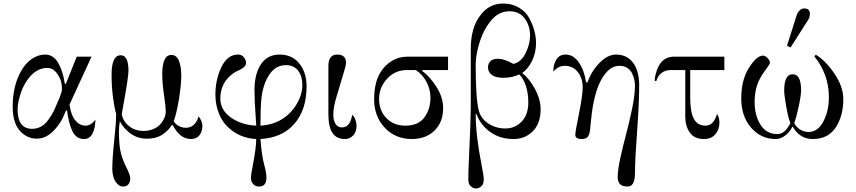

<svg xmlns="http://www.w3.org/2000/svg" viewBox="-20 -778 4862 1091"><path d="M190 10Q132 10 92 -36Q52 -82 52 -172Q52 -286 97 -369Q122 -416 159 -442Q196 -468 236 -468Q283 -468 310.5 -421Q338 -374 348 -303L354 -301L416 -456H500L375 -184Q383 -124 408 -94Q433 -64 465 -64Q497 -64 522 -98Q522 -52 506 -20Q490 12 458 12Q414 12 392.5 -30.5Q371 -73 361 -150H355Q337 -105 322 -82Q262 10 190 10ZM162 -46Q187 -46 208.5 -56.5Q230 -67 245 -85Q260 -103 273.5 -125.5Q287 -148 297 -173Q307 -198 318 -222Q332 -256 332 -270Q332 -306 322 -329Q294 -392 249 -392Q185 -392 137 -326Q108 -285 94 -236.5Q80 -188 80 -157Q80 -46 162 -46Z M614 -354Q614 -464 666 -464Q710 -464 710 -376Q710 -342 683 -192Q674 -146 672 -125Q682 -85 715.5 -59.5Q749 -34 795 -34Q824 -34 847 -43Q870 -52 884 -65Q898 -78 907 -94Q916 -110 919 -122.5Q922 -135 922 -144Q922 -170 913 -230Q902 -304 902 -356Q902 -466 954 -466Q982 -466 996 -434Q1010 -402 1010 -348Q1010 -296 997 -215.5Q984 -135 967 -89Q978 -71 997 -61.5Q1016 -52 1035 -52Q1066 -52 1084 -71.5Q1102 -91 1108 -117Q1130 -90 1130 -62Q1130 -30 1113 -9Q1096 12 1065 12Q1002 12 962 -67L955 -66Q937 -36 902.5 -13Q868 10 816 10Q762 10 722 -19Q682 -48 661 -89Q656 -58 656 -30Q656 48 666.5 90Q677 132 698 173Q720 216 720 236Q720 258 709 270Q698 282 680 282Q660 282 645 265Q630 248 624 226Q618 204 618 183Q618 123 630 11Q640 -82 640 -132Q630 -164 622 -225Q614 -286 614 -354Z M1204 -240Q1204 -325 1238 -396.5Q1272 -468 1333 -468Q1354 -468 1366 -452Q1378 -438 1378 -420Q1378 -397 1336 -378Q1291 -359 1260 -316Q1232 -273 1232 -218Q1232 -153 1291.5 -110.5Q1351 -68 1436 -64Q1434 -86 1433 -112Q1426 -210 1426 -264Q1426 -360 1463.5 -414Q1501 -468 1568 -468Q1634 -468 1674 -425Q1722 -373 1722 -287Q1722 -149 1647 -68Q1579 5 1460 12Q1467 107 1482 161Q1494 204 1494 232Q1494 282 1452 282Q1432 282 1419 268.5Q1406 255 1406 232Q1406 214 1417 159Q1436 60 1436 12Q1345 8 1279 -52Q1243 -84 1223.5 -134Q1204 -184 1204 -240ZM1460 -64Q1527 -68 1578 -98Q1633 -131 1665.5 -186Q1698 -241 1698 -294Q1698 -346 1673.5 -377Q1649 -408 1604 -408Q1528 -408 1488 -312Q1470 -268 1465 -214.5Q1460 -161 1460 -64Z M1896 -468Q1946 -468 1946 -421Q1946 -406 1934 -368L1893 -231Q1874 -170 1874 -126Q1874 -93 1887 -73.5Q1900 -54 1922 -54Q1970 -54 1981 -125Q1992 -118 1999 -99Q2006 -80 2006 -66Q2006 -29 1988 -10Q1969 12 1940 12Q1893 12 1869.5 -22Q1846 -56 1846 -130V-403Q1846 -468 1896 -468Z M2526 -456V-380H2380V-374Q2420 -346 2459 -286Q2498 -226 2498 -164Q2498 -84 2449 -36Q2400 12 2320 12Q2227 12 2166.5 -52Q2106 -116 2106 -214Q2106 -309 2142 -367Q2166 -407 2206 -431.5Q2246 -456 2293 -456ZM2283 -64Q2358 -64 2392 -111.5Q2426 -159 2426 -222Q2426 -272 2402.5 -314.5Q2379 -357 2343 -380H2293Q2225 -380 2179.5 -330.5Q2134 -281 2134 -216Q2134 -150 2175.5 -107Q2217 -64 2283 -64Z M2683 -409Q2683 -221 2700 -152Q2712 -104 2755 -76Q2798 -48 2852 -48Q2906 -48 2944 -87Q2982 -126 2982 -196Q2982 -251 2967 -293.5Q2952 -336 2930 -355Q2891 -336 2841 -336Q2796 -336 2774.5 -352.5Q2753 -369 2753 -395Q2753 -420 2771 -434Q2784 -444 2811 -444Q2845 -444 2897 -415Q2942 -425 2967 -476.5Q2992 -528 2992 -577Q2992 -631 2962 -672.5Q2932 -714 2875 -714Q2838 -714 2808 -695.5Q2778 -677 2746 -628Q2719 -586 2701 -523.5Q2683 -461 2683 -409ZM2641 241Q2641 200 2646 93Q2655 -96 2655 -167V-499Q2655 -620 2708 -689Q2758 -758 2839 -758Q2890 -758 2929 -734.5Q2968 -711 2987.5 -675Q3007 -639 3016.5 -603Q3026 -567 3026 -534Q3026 -480 3004 -433.5Q2982 -387 2947 -363Q2987 -333 3019.5 -273Q3052 -213 3052 -158Q3052 -77 3008 -32.5Q2964 12 2898 12Q2821 12 2765.5 -28Q2710 -68 2688 -129L2683 -130Q2683 -11 2716 157Q2729 224 2729 241Q2729 267 2715.5 280Q2702 293 2685 293Q2668 293 2654.5 280Q2641 267 2641 241Z M3249 -12Q3249 -30 3270 -133Q3291 -236 3291 -282Q3291 -334 3263 -369Q3235 -404 3188 -404Q3153 -404 3124 -371Q3124 -414 3142 -441Q3160 -468 3194 -468Q3239 -468 3270 -422Q3301 -376 3310 -311L3318 -309Q3340 -373 3386.5 -420.5Q3433 -468 3480 -468Q3542 -468 3577 -422Q3612 -375 3612 -293Q3612 -201 3602 -58Q3588 131 3588 207Q3588 282 3546 282Q3490 282 3490 230Q3490 186 3505.5 117Q3521 48 3536 -8Q3553 -72 3570.5 -154Q3588 -236 3588 -292Q3588 -309 3584 -326.5Q3580 -344 3571 -362.5Q3562 -381 3543.5 -392.5Q3525 -404 3500 -404Q3456 -404 3422 -362.5Q3388 -321 3369.5 -261Q3351 -201 3342 -128Q3336 -78 3333.5 -47Q3331 -16 3321 -2Q3311 12 3286 12Q3249 12 3249 -12Z M4096 -456V-380H3902V-222Q3902 -142 3922.5 -103Q3943 -64 3989 -64Q4035 -64 4054 -130Q4068 -112 4068 -82Q4068 -42 4045 -15Q4022 12 3980 12Q3926 12 3900 -24.5Q3874 -61 3874 -114V-380H3792Q3760 -380 3738 -362.5Q3716 -345 3710 -318H3700Q3700 -341 3711 -374Q3722 -407 3738 -425Q3766 -456 3810 -456Z M4550 -730Q4582 -730 4582 -699Q4582 -688 4579 -679Q4576 -670 4571 -663Q4566 -656 4560 -646L4472 -508L4452 -518L4502 -676Q4507 -693 4511.5 -702.5Q4516 -712 4526 -721Q4536 -730 4550 -730ZM4388 12Q4304 12 4248 -52.5Q4192 -117 4192 -218Q4192 -324 4236 -393Q4280 -462 4315 -462Q4329 -462 4342 -447.5Q4355 -433 4355 -423Q4355 -414 4332.5 -384.5Q4310 -355 4296 -327Q4268 -272 4268 -198Q4268 -122 4301.5 -69Q4335 -16 4398 -16Q4440 -16 4471 -78Q4458 -112 4447 -175.5Q4436 -239 4436 -264Q4436 -356 4484 -356Q4532 -356 4532 -266Q4532 -237 4519 -175Q4506 -113 4493 -78Q4505 -55 4527.5 -41.5Q4550 -28 4574 -28Q4627 -28 4658.5 -87.5Q4690 -147 4690 -226Q4690 -355 4607 -458L4616 -467Q4671 -434 4721.5 -359.5Q4772 -285 4772 -214Q4772 -120 4729 -54Q4686 12 4598 12Q4526 12 4486 -56L4482 -58Q4472 -33 4445 -10.5Q4418 12 4388 12Z"/></svg>

Font: Old Standard TT
Style: Regular
Weight: 400
Designer: Alexey Kryukov <alexios@thessalonica.org.ru>
Version: Version 2.2